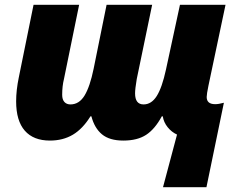

<svg xmlns="http://www.w3.org/2000/svg" viewBox="-20 -573 991 796"><path d="M650.9 -90.8Q622.1 -37.6 585.7 -13.9Q549.3 9.8 491.2 9.8Q434.1 9.8 402.8 -16.1Q371.6 -42 358.9 -90.8H355Q323.2 -39.1 282.2 -14.6Q241.2 9.8 187 9.8Q118.7 9.8 82.8 -31.2Q46.9 -72.3 46.9 -152.8Q46.9 -199.2 58.1 -252.9L119.1 -553.2H308.1L245.1 -245.1Q237.8 -215.8 237.8 -180.2Q237.8 -160.2 247.1 -150.1Q256.3 -140.1 272 -140.1Q308.1 -140.1 330.6 -177Q353 -213.9 368.2 -288.1L421.9 -553.2H610.8L546.9 -245.1Q540 -204.1 540 -186Q540 -140.1 575.2 -140.1Q607.9 -140.1 629.9 -175Q651.9 -210 668 -284.2L726.1 -553.2H915L844.2 -217.8Q836.9 -182.6 836.9 -170.9Q836.9 -141.1 872.1 -141.1Q886.7 -141.1 908.2 -147L835.9 203.1H655.8L713.9 -15.1Q691.4 -25.4 675 -45.7Q658.7 -65.9 654.8 -90.8Z"/></svg>

Font: Open Sans Extrabold
Style: Italic
Weight: 800
Italic angle: -12°
Foundry: Ascender Corporation
Version: Version 1.10